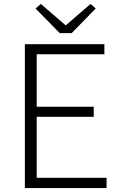

<svg xmlns="http://www.w3.org/2000/svg" viewBox="-20 -953 613 973"><path d="M283 -785H343L465 -910L439 -933L315 -826H311L187 -933L160 -910ZM106 0H520V-52H166V-361H455V-412H166V-678H509V-729H106Z"/></svg>

Font: Spoqa Han Sans Neo Light
Style: Regular
Weight: 300
Designer: [Spoqa Han Sans Neo] Dong-huui Kim  Younghwa Kang  Yujin Lee  [Noto Sans] Ryoko NISHIZUKA  (kana & ideographs); Paul D. 
Foundry: Spoqa (http://www.spoqa-han-sans.com)
Version: Version 1.000